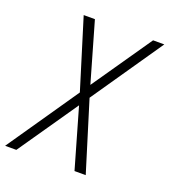

<svg xmlns="http://www.w3.org/2000/svg" viewBox="-175 -634 860 949"><g transform="rotate(20 254.5 -160.0)"><path d="M383 210H324L234 -103L18 210H-41L216 -164L103 -530H162L252 -217L468 -530H527L270 -156Z"/></g></svg>

Font: Lode Dark Term
Style: Italic
Weight: 400
Italic angle: -11°
Monospace: yes
Designer: Belleve Invis
Foundry: Belleve Invis
Version: Version 29.2.0